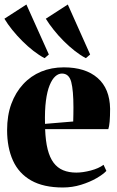

<svg xmlns="http://www.w3.org/2000/svg" viewBox="-20 -819 520 851"><path d="M258.5 12Q173 12 118.2 -19Q63.5 -50 37.5 -107.2Q11.5 -164.5 11.5 -242.5Q11.5 -307.5 30.2 -358.5Q49 -409.5 82.8 -446Q116.5 -482.5 162.2 -501.5Q208 -520.5 263 -520.5Q358.5 -520.5 412.5 -473.5Q466.5 -426.5 468 -337Q468 -303 466 -280.2Q464 -257.5 460 -246.5H180Q182 -194 191.2 -157.2Q200.5 -120.5 217.5 -97.8Q234.5 -75 259.8 -64.5Q285 -54 318.5 -54Q347 -54 382.2 -63.2Q417.5 -72.5 439 -88.5L451.5 -61.5Q437.5 -46.5 407.8 -29.2Q378 -12 339.2 0Q300.5 12 258.5 12ZM179.5 -270 304.5 -280.5Q305 -297 305.2 -311.8Q305.5 -326.5 305.5 -343Q305.5 -418 295.8 -455.5Q286 -493 254.5 -493Q239 -493 225 -480.5Q211 -468 200 -441.2Q189 -414.5 183.5 -372.2Q178 -330 179.5 -270ZM177 -561.5Q154 -573.5 128.5 -593.2Q103 -613 78.8 -637.2Q54.5 -661.5 34 -687Q13.5 -712.5 -0.5 -736L97 -799L196.5 -577.5L178 -561.5ZM360 -561.5Q337 -573.5 311.8 -593.2Q286.5 -613 262.2 -637.2Q238 -661.5 217.8 -687Q197.5 -712.5 183 -736L280.5 -799L379.5 -577.5L361 -561.5Z"/></svg>

Font: Merriweather 144pt ExtraBold
Style: Regular
Weight: 800
Version: Version 2.100